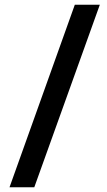

<svg xmlns="http://www.w3.org/2000/svg" viewBox="-20 -760 450 806"><path d="M294 -740H399L124 26H20Z"/></svg>

Font: Murecho Thin SemiBold
Style: Regular
Weight: 600
Version: Version 1.010